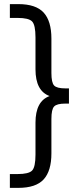

<svg xmlns="http://www.w3.org/2000/svg" viewBox="-20 -745 379 930"><path d="M27.8 165V98.1H64.9Q119.1 98.1 135.5 81.1Q151.9 64 151.9 3.9V-150.9Q151.9 -254.9 220.2 -279.8Q151.9 -304.7 151.9 -409.2V-564Q151.9 -624 135.5 -641.1Q119.1 -658.2 64.9 -658.2H27.8V-725.1H68.8Q153.8 -725.1 191.4 -684.1Q229 -643.1 229 -558.1V-391.1Q229 -344.7 242.2 -330.8Q255.4 -316.9 295.9 -316.9H314V-243.2H295.9Q255.4 -243.2 242.2 -229.2Q229 -215.3 229 -168.9V-2Q229 83 191.4 124Q153.8 165 68.8 165Z"/></svg>

Font: TASA Orbiter Deck
Style: Regular
Weight: 400
Designer: Weizhong Zhang
Version: Version 1.000;Glyphs 3.1.2 (3151)